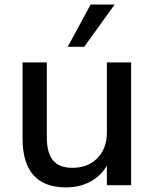

<svg xmlns="http://www.w3.org/2000/svg" viewBox="-20 -813 668 843"><path d="M555.7 -539.1V0H449.2V-85.9Q422.9 -40 376 -15.1Q329.1 9.8 270.5 9.8Q79.1 9.8 79.1 -205.1V-539.1H185.5V-210.9Q185.5 -141.6 212.9 -108.9Q240.2 -76.2 297.9 -76.2Q366.2 -76.2 407.7 -118.7Q449.2 -161.1 449.2 -230.5V-539.1ZM277.3 -607.4 377.9 -793H483.4L349.6 -607.4Z"/></svg>

Font: Min Sans Medium
Style: Regular
Weight: 500
Designer: Jinseong-Kim, NotoSansCJK, Nunito
Foundry: Jinseong-Kim
Version: Version 1.400;Glyphs 3.1.2 (3151)